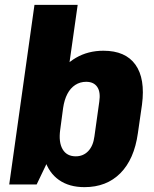

<svg xmlns="http://www.w3.org/2000/svg" viewBox="-20 -760 634 791"><path d="M328 11Q265 11 223 -18.5Q181 -48 164 -103Q147 -158 156 -235L167 -307Q178 -384 210.5 -438.5Q243 -493 293 -522Q343 -551 406 -551Q497 -551 538 -493.5Q579 -436 565 -329L548 -211Q533 -104 476 -46.5Q419 11 328 11ZM122 -740H300L222 -190L131 0H18ZM292 -116Q323 -116 343.5 -137.5Q364 -159 369 -198L389 -341Q395 -381 380.5 -402Q366 -423 335 -423Q310 -423 290 -410Q270 -397 257.5 -373Q245 -349 240 -315L228 -225Q221 -174 238 -145Q255 -116 292 -116Z"/></svg>

Font: Pathway Extreme Condensed ExtraBold
Style: Italic
Weight: 800
Width: 3
Italic angle: -8°
Version: Version 1.001;gftools[0.9.26]